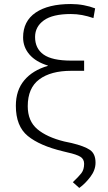

<svg xmlns="http://www.w3.org/2000/svg" viewBox="-20 -740 531 946"><path d="M440.4 -650.9Q412.1 -660.6 384.8 -665.8Q357.4 -670.9 329.1 -670.9Q239.3 -670.9 196 -639.6Q152.8 -608.4 152.8 -557.6Q152.8 -501 194.8 -471.2Q236.8 -441.4 330.6 -441.4H394.5V-391.1H330.6Q230.5 -391.1 173.6 -348.9Q116.7 -306.6 116.7 -216.8Q116.7 -143.6 163.8 -103.8Q210.9 -64 296.4 -43L333 -35.2Q396 -20 423.3 -1.2Q450.7 17.6 450.7 61.5Q450.7 98.1 425 131.8Q399.4 165.5 370.6 186L338.9 157.7Q367.2 130.9 380.9 113.3Q394.5 95.7 394.5 66.9Q394.5 43.9 376.2 32.5Q357.9 21 313.5 11.2L290 5.4Q175.8 -22 116.9 -70.1Q58.1 -118.2 58.1 -218.8Q58.1 -294.9 99.4 -344.2Q140.6 -393.6 215.8 -415.5V-417Q156.7 -435.1 125.2 -471.4Q93.8 -507.8 93.8 -555.7Q93.8 -635.7 155.8 -678Q217.8 -720.2 329.6 -720.2Q361.3 -720.2 392.6 -714.4Q423.8 -708.5 448.7 -698.7Z"/></svg>

Font: Roboto Web
Style: Light
Weight: 300
Designer: Google
Version: Version 1.200310; 2013